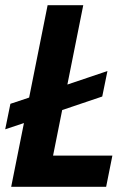

<svg xmlns="http://www.w3.org/2000/svg" viewBox="-22 -718 501 738"><path d="M410 -120 386 0H21L70 -245L-2 -221L18 -319L90 -343L161 -698H298L237 -393L391 -445L371 -347L217 -295L182 -120Z"/></svg>

Font: IBM Plex Sans Condensed
Style: Bold Italic
Weight: 700
Width: 3
Italic angle: -11.31°
Designer: Mike Abbink, Paul van der Laan, Pieter van Rosmalen
Foundry: Bold Monday
Version: Version 3.201